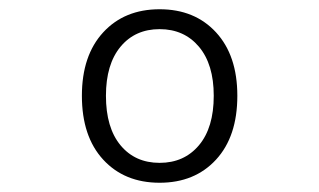

<svg xmlns="http://www.w3.org/2000/svg" viewBox="-20 -729 690 415"><path d="M325 -334Q249 -334 203 -384Q157 -434 157 -522Q157 -609 203 -659Q249 -709 325 -709Q401 -709 447 -659Q493 -609 493 -522Q493 -434 447 -384Q401 -334 325 -334ZM325 -377Q378 -377 410 -415Q442 -453 442 -522Q442 -590 410 -628Q378 -666 325 -666Q272 -666 240.5 -628Q209 -590 209 -522Q209 -453 240.5 -415Q272 -377 325 -377Z"/></svg>

Font: Azeret Mono ExtraLight
Style: Regular
Weight: 250
Designer: Martin Vácha
Foundry: Displaay
Version: Version 1.002